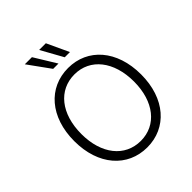

<svg xmlns="http://www.w3.org/2000/svg" viewBox="-259 -1113 1278 1278"><g transform="rotate(-45 379.5 -474.0)"><path d="M380 10C563 10 694 -136 694 -363C694 -591 563 -737 380 -737C195 -737 65 -590 65 -363C65 -137 195 10 380 10ZM132 -363C132 -555 232 -677 380 -677C527 -677 627 -553 627 -363C627 -174 527 -51 380 -51C231 -51 132 -175 132 -363ZM194 -958 306 -803H356L261 -958ZM329 -958 415 -803H464L392 -958Z"/></g></svg>

Font: Wafeq Light
Style: Regular
Weight: 300
Designer: Rasmus Andersson & Azza Alameddine
Foundry: Google & TypeTogether
Version: Version 3.000;January 28, 2025;FontCreator 15.0.0.3014 64-bi